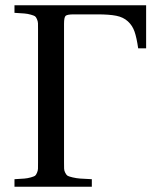

<svg xmlns="http://www.w3.org/2000/svg" viewBox="-20 -712 594 732"><path d="M35.2 0V-28.8Q60.5 -30.3 72.8 -31.2Q85 -32.2 97.2 -35.6Q109.4 -39.1 113.3 -41.7Q117.2 -44.4 120.8 -52.7Q124.5 -61 124.8 -68.6Q125 -76.2 125 -92.8V-599.1Q125 -615.7 124.8 -623.3Q124.5 -630.9 120.8 -639.2Q117.2 -647.5 113.3 -650.1Q109.4 -652.8 97.2 -656.2Q85 -659.7 72.8 -660.6Q60.5 -661.6 35.2 -663.1V-691.9H537.1V-527.8H506.8Q501 -568.4 492.9 -591.6Q484.9 -614.7 467.5 -630.6Q450.2 -646.5 423.3 -651.9Q396.5 -657.2 352.1 -657.2H261.2Q236.3 -657.2 230.2 -651.6Q224.1 -646 224.1 -621.1V-92.8Q224.1 -76.7 224.4 -68.8Q224.6 -61 229 -52.7Q233.4 -44.4 238 -41.7Q242.7 -39.1 257.3 -35.6Q272 -32.2 286.1 -31.2Q300.3 -30.3 330.1 -28.8V0Z"/></svg>

Font: Heuristica
Style: Regular
Weight: 400
Version: Version 1.0.2